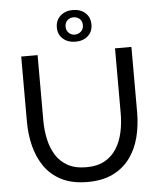

<svg xmlns="http://www.w3.org/2000/svg" viewBox="-61 -992 878 1050"><g transform="rotate(-5 377.5 -467.0)"><path d="M378 5Q293 5 235 -24.5Q177 -54 142 -104.5Q107 -155 91 -219Q75 -283 75 -351V-710H165V-351Q165 -299 175.5 -249.5Q186 -200 210 -161Q234 -122 275 -99Q316 -76 377 -76Q439 -76 480 -99.5Q521 -123 545 -162.5Q569 -202 579.5 -251Q590 -300 590 -351V-710H680V-351Q680 -279 663.5 -214.5Q647 -150 611 -101Q575 -52 517.5 -23.5Q460 5 378 5ZM283 -851Q283 -891 310 -915Q337 -939 378 -939Q420 -939 446.5 -915Q473 -891 473 -851Q473 -812 446.5 -788.5Q420 -765 378 -765Q337 -765 310 -788.5Q283 -812 283 -851ZM378 -899Q359 -899 345 -886.5Q331 -874 331 -851Q331 -831 344.5 -817.5Q358 -804 378 -804Q397 -804 411.5 -817Q426 -830 426 -851Q426 -874 412 -886.5Q398 -899 378 -899Z"/></g></svg>

Font: Raleway Thin Medium
Style: Regular
Weight: 500
Version: Version 4.026